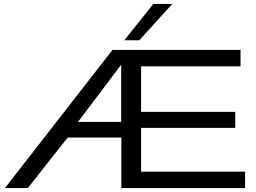

<svg xmlns="http://www.w3.org/2000/svg" viewBox="-20 -953 1299 973"><path d="M5 0 550 -700H1199V-617H695V-386H1172V-305H695V-83H1222V0H595V-256H323L121 0ZM375 -335H594V-625ZM610 -749 757 -933H853L686 -749Z"/></svg>

Font: Georama Extended
Style: Regular
Weight: 400
Width: 7
Designer: Jean-Baptiste Levee
Foundry: Production Type
Version: Version 1.000